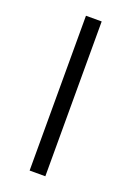

<svg xmlns="http://www.w3.org/2000/svg" viewBox="-111 -576 423 620"><g transform="rotate(20 101.0 -266.0)"><path d="M128 0H74V-532H128Z"/></g></svg>

Font: Noto Sans Condensed Light
Style: Regular
Weight: 300
Width: 3
Designer: Monotype Design Team
Foundry: Monotype Imaging Inc.
Version: Version 2.013; ttfautohint (v1.8.4.7-5d5b)